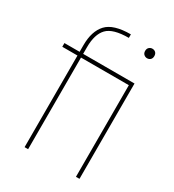

<svg xmlns="http://www.w3.org/2000/svg" viewBox="-179 -841 852 942"><g transform="rotate(30 247.0 -370.0)"><path d="M108 0V-578Q108 -657 146.5 -698.5Q185 -740 283 -740V-720Q194 -720 161 -685.5Q128 -651 128 -578V0ZM410 -678Q400 -678 392 -685Q384 -692 384 -705Q384 -718 392 -725Q400 -732 410 -732Q421 -732 428.5 -725Q436 -718 436 -705Q436 -692 428.5 -685Q421 -678 410 -678ZM22 -540H419V0H399V-519H22Z"/></g></svg>

Font: Poppins Variable
Style: Regular
Weight: 100
Designer: Jonny Pinhorn
Foundry: Indian Type Foundry
Version: Version 6.000